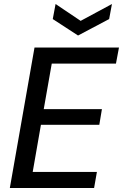

<svg xmlns="http://www.w3.org/2000/svg" viewBox="-20 -937 613 957"><path d="M29 0 152 -700H573L558 -620H238L198 -393H488L475 -315H184L143 -80H463L449 0ZM538 -917 524 -842 369 -760 243 -842 257 -917 382 -833Z"/></svg>

Font: DM Sans 16pt Medium
Style: Italic
Weight: 500
Italic angle: -10°
Version: Version 4.004;gftools[0.9.30]